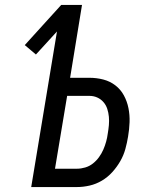

<svg xmlns="http://www.w3.org/2000/svg" viewBox="-20 -755 640 775"><path d="M106 0 210 -628 125 -535 80 -573 227 -735H311L263 -441H341Q370 -441 397 -434Q424 -427 445.5 -410.5Q467 -394 480 -370Q493 -346 498.5 -318.5Q504 -291 503 -262Q502 -233 497 -204Q493 -179 486 -153.5Q479 -128 465.5 -104.5Q452 -81 433.5 -60.5Q415 -40 391.5 -26Q368 -12 342 -6Q316 0 291 0ZM291 -74Q307 -74 324 -79Q341 -84 355 -95Q369 -106 379.5 -120.5Q390 -135 397 -151Q404 -167 408.5 -183.5Q413 -200 415 -216Q418 -233 419.5 -250Q421 -267 419.5 -283.5Q418 -300 413 -315.5Q408 -331 397.5 -343Q387 -355 372.5 -361.5Q358 -368 341 -368H251L202 -74Z"/></svg>

Font: Iosevka Extended
Style: Italic
Weight: 400
Width: 7
Italic angle: -9°
Monospace: yes
Designer: Belleve Invis
Foundry: Belleve Invis
Version: Version 32.5.0; ttfautohint (v1.8.4)